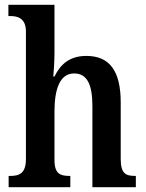

<svg xmlns="http://www.w3.org/2000/svg" viewBox="-20 -780 609 800"><path d="M16 0H273V-47H270C232 -47 207 -55 207 -113V-315C207 -406 228 -474 289 -474C345 -474 365 -424 365 -338V0H546V-47H544C504 -47 483 -56 483 -118V-353C483 -488 434 -547 340 -547C271 -547 232 -513 207 -461H202C203 -471 207 -520 207 -560V-760H15V-713H24C52 -713 88 -705 88 -649V-117C88 -56 59 -47 22 -47H16Z"/></svg>

Font: Noto Serif Condensed Semi
Style: Regular
Weight: 600
Width: 3
Designer: Monotype Design Team
Foundry: Monotype Imaging Inc.
Version: Version 1.002